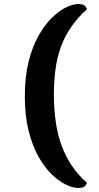

<svg xmlns="http://www.w3.org/2000/svg" viewBox="-20 -766 493 959"><path d="M371 173Q345 173 310 156.5Q275 140 239 105.5Q203 71 172.5 17Q142 -37 123 -112Q104 -187 104 -285Q104 -383 123 -458.5Q142 -534 173 -588.5Q204 -643 240 -678Q276 -713 310.5 -729.5Q345 -746 371 -746Q397 -746 405.5 -735.5Q414 -725 414 -720Q367 -677 335 -630.5Q303 -584 284 -531.5Q265 -479 257 -418.5Q249 -358 249 -286Q250 -216 259 -154Q268 -92 288 -38Q308 16 339 62Q370 108 414 147Q414 152 405.5 162.5Q397 173 371 173Z"/></svg>

Font: Arima Thin
Style: Regular
Weight: 100
Designer: Joana Correia and Natanael Gama
Foundry: NDISCOVER
Version: Version 1.101;gftools[0.9.23]